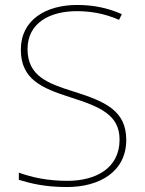

<svg xmlns="http://www.w3.org/2000/svg" viewBox="-20 -744 583 774"><path d="M489 -180C489 -298 404 -335 277 -375C174 -407 91 -437 91 -546C91 -653 183 -699 289 -699C342 -699 398 -691 460 -664L471 -687C412 -713 354 -724 291 -724C165 -724 64 -664 64 -544C64 -425 147 -389 263 -352C386 -313 462 -280 462 -181C462 -65 365 -15 252 -15C171 -15 109 -29 56 -48V-19C104 -5 158 10 250 10C380 10 489 -51 489 -180Z"/></svg>

Font: Noto Sans Ethiopic Thin
Style: Regular
Weight: 100
Designer: Monotype Design Team
Foundry: Monotype Imaging Inc.
Version: Version 2.102